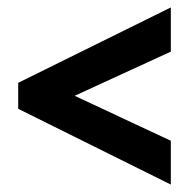

<svg xmlns="http://www.w3.org/2000/svg" viewBox="-20 -617 513 517"><path d="M440 -120V-238L181 -359L440 -478V-597L29 -394V-324Z"/></svg>

Font: Noto Sans Myanmar UI ExtraCondensed
Style: Bold
Weight: 700
Width: 2
Designer: Monotype Design Team
Foundry: Monotype Imaging Inc.
Version: Version 2.103